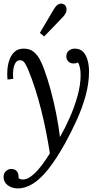

<svg xmlns="http://www.w3.org/2000/svg" viewBox="-32 -783 566 1074"><path d="M64 271Q30 269 9 251.5Q-12 234 -12 208Q-12 185 2 173.5Q16 162 29 162Q74 162 72 214Q78 217 83 219Q88 221 94 221Q116 222 139.5 205Q163 188 184.5 162.5Q206 137 222.5 112.5Q239 88 247 75Q238 17 226 -44.5Q214 -106 198.5 -167.5Q183 -229 164.5 -286.5Q146 -344 125 -395Q118 -412 107 -430Q96 -448 76 -446Q57 -444 47.5 -416Q38 -388 42 -342L10 -338Q7 -365 9.5 -395Q12 -425 22 -451.5Q32 -478 51 -494.5Q70 -511 101 -511Q135 -511 156.5 -493Q178 -475 191.5 -449Q205 -423 214 -398Q233 -347 251 -281Q269 -215 282.5 -146.5Q296 -78 303 -19H305Q333 -68 359 -127Q385 -186 402 -247.5Q419 -309 419 -363Q419 -388 414.5 -407Q410 -426 404 -434Q400 -431 393.5 -429.5Q387 -428 379 -428Q361 -428 350 -439.5Q339 -451 339 -467Q339 -489 353.5 -500Q368 -511 386 -511Q417 -511 434 -492Q451 -473 458.5 -444Q466 -415 466 -383Q466 -317 447 -248Q428 -179 397.5 -112Q367 -45 333 17Q283 107 237.5 164Q192 221 149 246.5Q106 272 64 271ZM215 -579 191 -599 269 -731Q283 -754 296 -759.5Q309 -765 318.5 -761.5Q328 -758 331 -755Q335 -751 338.5 -742Q342 -733 339 -719Q336 -705 318 -686Z"/></svg>

Font: Lora Italic
Style: Italic
Weight: 400
Italic angle: -3°
Designer: Olga Karpushina, Alexei Vanyashin (Cyrillic)
Foundry: Cyreal
Version: Version 2.210; ttfautohint (v1.8.1.43-b0c9)